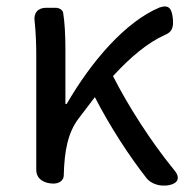

<svg xmlns="http://www.w3.org/2000/svg" viewBox="-20 -567 591 593"><path d="M92 -197V-42C92 -14 117 0 145 0C162 0 177 -9 177 -26V-28C179 -99 189 -156 222 -200L273 -267C319 -177 381 -82 434 -15C445 -2 468 8 491 6H494C531 2 539 -18 517 -43C446 -130 375 -241 329 -332C385 -393 438 -436 489 -459C512 -468 516 -483 514 -508C511 -539 503 -554 473 -544C368 -500 263 -379 186 -246H182V-416C182 -456 180 -498 175 -528C174 -535 164 -543 152 -543H126H123C97 -543 83 -527 87 -501C91 -464 92 -426 92 -394Z"/></svg>

Font: GenSenRounded2 TW R
Style: Regular
Weight: 400
Version: Version 2.100;PS 2.1;hotconv 16.6.51;makeotf.lib2.5.65220 DE